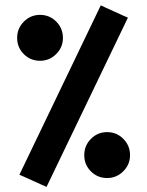

<svg xmlns="http://www.w3.org/2000/svg" viewBox="-20 -708 560 731"><path d="M381.9 -679.1 448.4 -648.9 467 -640.8 157.2 3.5 139 -4.5 72 -34.8 53.9 -42.8 363.7 -687.7ZM300.8 -117.4Q300.8 -153.7 326.2 -179.3Q351.6 -205 387.9 -205Q424.2 -205 449.6 -179.3Q475.1 -153.7 475.1 -117.4Q475.1 -81.6 449.4 -55.9Q423.7 -30.2 387.9 -30.2Q351.6 -30.2 326.2 -55.4Q300.8 -80.6 300.8 -117.4ZM45.3 -563.7Q45.3 -600 70.8 -625.7Q96.2 -651.4 132.5 -651.4Q168.8 -651.4 194.2 -625.7Q219.6 -600 219.6 -563.7Q219.6 -528 194 -502.3Q168.3 -476.6 132.5 -476.6Q96.2 -476.6 70.8 -501.8Q45.3 -527 45.3 -563.7Z"/></svg>

Font: Vazir FD
Style: Bold
Weight: 700
Foundry: DejaVu fonts team - Redesigned by Saber Rastikerdar
Version: Version 21.10;October 20, 2019;FontCreator 12.0.0.2547 64-bi